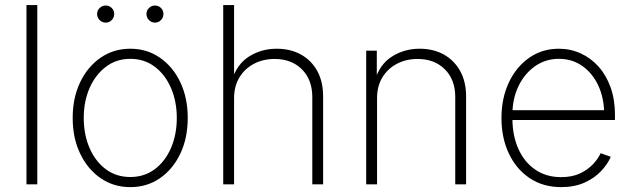

<svg xmlns="http://www.w3.org/2000/svg" viewBox="-20 -748 2568 779"><path d="M131.3 -727.5V0H87.4V-727.5Z M508.8 11.2Q440.9 11.2 388.2 -25.1Q335.4 -61.5 305.2 -124.8Q274.9 -188 274.9 -269.5Q274.9 -351.1 305.2 -414.3Q335.4 -477.5 388.2 -513.9Q440.9 -550.3 508.8 -550.3Q576.2 -550.3 628.9 -513.9Q681.6 -477.5 711.7 -414.1Q741.7 -350.6 741.7 -269.5Q741.7 -188 711.7 -124.8Q681.6 -61.5 629.2 -25.1Q576.7 11.2 508.8 11.2ZM508.8 -29.8Q565.4 -29.8 607.9 -61.5Q650.4 -93.3 673.8 -147.7Q697.3 -202.1 697.3 -269.5Q697.3 -336.4 673.8 -390.9Q650.4 -445.3 607.9 -477.3Q565.4 -509.3 508.8 -509.3Q452.1 -509.3 409.7 -477.1Q367.2 -444.8 343.5 -390.9Q319.8 -336.9 319.8 -269.5Q319.8 -202.1 343.3 -147.7Q366.7 -93.3 409.2 -61.5Q451.7 -29.8 508.8 -29.8ZM608.9 -656.2Q594.7 -656.2 584.5 -666.5Q574.2 -676.8 574.2 -691.4Q574.2 -705.6 584.5 -715.6Q594.7 -725.6 608.9 -725.6Q623 -725.6 633.1 -715.6Q643.1 -705.6 643.1 -691.4Q643.1 -676.8 633.1 -666.5Q623 -656.2 608.9 -656.2ZM409.2 -656.2Q394.5 -656.2 384.3 -666.5Q374 -676.8 374 -691.4Q374 -705.6 384.3 -715.6Q394.5 -725.6 409.2 -725.6Q423.3 -725.6 433.3 -715.6Q443.4 -705.6 443.4 -691.4Q443.4 -676.8 433.3 -666.5Q423.3 -656.2 409.2 -656.2Z M929.7 -350.1V0H885.7V-727.5H929.7V-420.4H920.4Q940.4 -487.3 990.5 -518.8Q1040.5 -550.3 1102.5 -550.3Q1158.2 -550.3 1200.7 -526.9Q1243.2 -503.4 1267.1 -460.2Q1291 -417 1291 -356.4V0H1247.1V-354Q1247.1 -424.8 1204.8 -466.8Q1162.6 -508.8 1094.2 -508.8Q1047.4 -508.8 1010 -489Q972.7 -469.2 951.2 -433.6Q929.7 -397.9 929.7 -350.1Z M1509.8 -350.1V0H1465.8V-542.5H1508.8V-420.4H1500.5Q1520.5 -487.3 1570.6 -518.8Q1620.6 -550.3 1682.6 -550.3Q1738.3 -550.3 1780.5 -526.9Q1822.8 -503.4 1846.9 -460.2Q1871.1 -417 1871.1 -356.4V0H1827.1V-354Q1827.1 -424.8 1784.9 -466.8Q1742.7 -508.8 1674.3 -508.8Q1627.4 -508.8 1590.1 -489Q1552.7 -469.2 1531.2 -433.6Q1509.8 -397.9 1509.8 -350.1Z M2256.8 11.2Q2183.6 11.2 2129.2 -25.1Q2074.7 -61.5 2044.7 -124.8Q2014.6 -188 2014.6 -269Q2014.6 -350.1 2044.7 -413.6Q2074.7 -477.1 2127.2 -513.7Q2179.7 -550.3 2247.1 -550.3Q2294.4 -550.3 2335.4 -531.7Q2376.5 -513.2 2408 -478.3Q2439.5 -443.4 2457.3 -393.8Q2475.1 -344.2 2475.1 -281.2V-261.2H2042V-300.8H2450.7L2431.2 -285.6Q2431.2 -349.1 2408 -399.7Q2384.8 -450.2 2343.5 -479.7Q2302.2 -509.3 2247.1 -509.3Q2193.4 -509.3 2150.6 -479.2Q2107.9 -449.2 2083.5 -398.2Q2059.1 -347.2 2059.1 -284.2V-266.1Q2059.1 -198.7 2082.8 -145Q2106.4 -91.3 2150.9 -60.3Q2195.3 -29.3 2256.8 -29.3Q2301.3 -29.3 2333.3 -44.4Q2365.2 -59.6 2386.2 -82Q2407.2 -104.5 2417 -126.5L2458 -111.8Q2445.8 -82.5 2418.9 -54Q2392.1 -25.4 2351.6 -7.1Q2311 11.2 2256.8 11.2Z"/></svg>

Font: Inter 16pt ExtraLight
Style: Regular
Weight: 250
Version: Version 4.001;git-66647c0bb